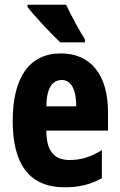

<svg xmlns="http://www.w3.org/2000/svg" viewBox="-20 -786 509 816"><path d="M261 -766H97V-756C123 -722 202 -637 236 -606H341V-619C321 -649 279 -726 261 -766ZM239 -559C104 -559 34 -456 34 -272C34 -94 100 10 255 10C315 10 367 -2 413 -29V-148C364 -118 324 -106 276 -106C209 -106 177 -145 177 -231H439V-310C439 -466 367 -559 239 -559ZM243 -446C281 -446 304 -408 304 -334H177C178 -415 204 -446 243 -446Z"/></svg>

Font: Noto Sans Devanagari ExtraCondensed ExtraBold
Style: Regular
Weight: 800
Width: 2
Designer: Jelle Bosma - Monotype Design Team
Foundry: Monotype Imaging Inc.
Version: Version 2.004